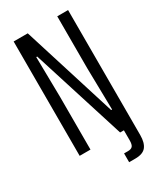

<svg xmlns="http://www.w3.org/2000/svg" viewBox="-221 -811 899 1060"><g transform="rotate(-30 229.0 -281.0)"><path d="M55 -729H145L332 -132H338L333 -399V-729H402V68Q402 117 382 142Q362 167 313 167H274V111H299Q320 111 328.5 100.5Q337 90 337 64V0H313L126 -592H120L124 -338V0H55Z"/></g></svg>

Font: Mona Sans Condensed
Style: Regular
Weight: 400
Width: 3
Designer: Deni Anggara
Foundry: GitHub
Version: Version 2.000